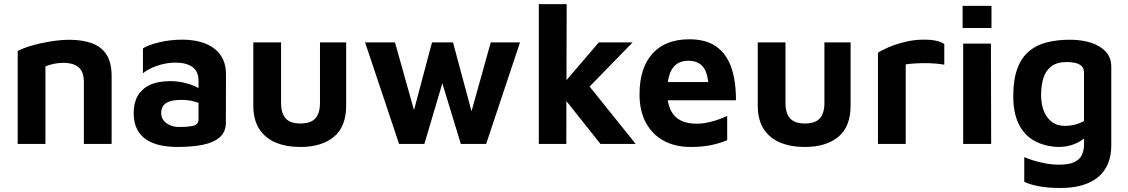

<svg xmlns="http://www.w3.org/2000/svg" viewBox="-20 -716 5609 955"><path d="M68 -462.6Q87.2 -472.8 117.5 -482.9Q147.8 -493 183.3 -500.8Q218.8 -508.6 255 -513.4Q291.2 -518.2 322.8 -518.2Q391.6 -518.2 438.8 -500.3Q486 -482.4 510.6 -442.9Q535.2 -403.4 535.2 -338.2V0H397.2V-311.8Q397.2 -331 392.1 -347.7Q387 -364.4 375.5 -376.9Q364 -389.4 343.9 -396.4Q323.8 -403.4 293.8 -403.4Q270 -403.4 245.7 -398.1Q221.4 -392.8 206 -385.8V0H68Z M862.8 15Q818.4 15 779.2 6.8Q740 -1.4 709.7 -20.5Q679.4 -39.6 662.2 -72.4Q645 -105.2 645 -155Q645 -204.4 665.2 -239.5Q685.4 -274.6 725.4 -293.5Q765.4 -312.4 826 -312.4Q860.6 -312.4 892.3 -305.4Q924 -298.4 949.3 -287Q974.6 -275.6 990 -261.8L997.4 -190.4Q976.8 -202.8 946.5 -211Q916.2 -219.2 881.6 -219.2Q830.6 -219.2 806.2 -203.3Q781.8 -187.4 781.8 -154Q781.8 -131.6 794.5 -116.1Q807.2 -100.6 827.3 -92.5Q847.4 -84.4 869.6 -84.4Q922.6 -84.4 945 -91.5Q967.4 -98.6 967.4 -121.8V-313.6Q967.4 -361.4 937 -383Q906.6 -404.6 852 -404.6Q808.4 -404.6 763.4 -389.5Q718.4 -374.4 691 -351.8V-475.4Q716.6 -492 771.3 -505.4Q826 -518.8 891.2 -518.8Q915.8 -518.8 944.7 -514.4Q973.6 -510 1001.6 -499.3Q1029.6 -488.6 1052.9 -468.8Q1076.2 -449 1090.1 -418.7Q1104 -388.4 1104 -344.4L1103.4 -105.4Q1103.4 -60.8 1074 -34.2Q1044.6 -7.6 990.8 3.7Q937 15 862.8 15Z M1474.2 15Q1403.6 15 1351.1 -7.1Q1298.6 -29.2 1269.3 -74.7Q1240 -120.2 1240 -191.4V-505H1378V-204.4Q1378 -152.4 1400.8 -127.1Q1423.6 -101.8 1474.8 -101.8Q1525.6 -101.8 1548.6 -127.1Q1571.6 -152.4 1571.6 -204.4V-505H1701.8V-191.4Q1701.8 -85.6 1640.7 -35.3Q1579.6 15 1474.2 15Z M1965 0 1796 -505H1944.6L2060.8 -91.2L2017.8 -88L2128.8 -505H2233.2L2342.2 -100H2307.8L2421 -505H2566.4L2398 0H2272.2L2167.4 -343.6L2191.2 -338.8L2090.8 0Z M2767.6 -282.2 2958.4 -505H3126.4L2843 -213.6ZM2796.8 0H2660V-695.6H2798.6ZM2869.6 -339.2 3142 0H2966.8L2771.4 -245.8Z M3414.8 15Q3338.6 15 3281.4 -16Q3224.2 -47 3192.6 -105.7Q3161 -164.4 3161 -246.4Q3161 -378.4 3225.5 -449.5Q3290 -520.6 3408.8 -520.6Q3491.8 -520.6 3542.8 -484.3Q3593.8 -448 3617.4 -380.4Q3641 -312.8 3640.6 -217.2H3252.8L3240.4 -307.8H3528.2L3505.6 -266.6Q3503.8 -346.4 3479.6 -380.1Q3455.4 -413.8 3403.4 -413.8Q3371.4 -413.8 3348.1 -399.1Q3324.8 -384.4 3311.8 -350.1Q3298.8 -315.8 3298.8 -256.2Q3298.8 -180.8 3334.4 -140.8Q3370 -100.8 3445.8 -100.8Q3474.6 -100.8 3503.1 -107.2Q3531.6 -113.6 3555.6 -122.4Q3579.6 -131.2 3597 -139V-18.8Q3561.6 -3.6 3517.2 5.7Q3472.8 15 3414.8 15Z M3983.2 15Q3912.6 15 3860.1 -7.1Q3807.6 -29.2 3778.3 -74.7Q3749 -120.2 3749 -191.4V-505H3887V-204.4Q3887 -152.4 3909.8 -127.1Q3932.6 -101.8 3983.8 -101.8Q4034.6 -101.8 4057.6 -127.1Q4080.6 -152.4 4080.6 -204.4V-505H4210.8V-191.4Q4210.8 -85.6 4149.7 -35.3Q4088.6 15 3983.2 15Z M4347 0V-453.6Q4360.8 -464 4396.5 -479.6Q4432.2 -495.2 4479.2 -507Q4526.2 -518.8 4573.4 -518.8Q4615 -518.8 4639.2 -512.6Q4663.4 -506.4 4676.8 -497.2V-394.2Q4658 -397.8 4632.3 -399.9Q4606.6 -402 4579.4 -401.9Q4552.2 -401.8 4527.4 -400.2Q4502.6 -398.6 4485 -395.8V0Z M4770.8 0V-499H4908.8L4910 0ZM4768 -576.6V-686.8H4911.6V-576.6Z M5243.2 15Q5173.4 12 5123.5 -16.4Q5073.6 -44.8 5046.8 -99.8Q5020 -154.8 5020 -237.2Q5020 -321.4 5040.9 -376.4Q5061.8 -431.4 5099.5 -462.3Q5137.2 -493.2 5188.8 -505.8Q5240.4 -518.4 5301.8 -518.4Q5362.2 -518.4 5408.5 -502.9Q5454.8 -487.4 5481.1 -457.7Q5507.4 -428 5507.4 -383.6V8.4Q5507.4 58.2 5491.5 97Q5475.6 135.8 5443.7 163.2Q5411.8 190.6 5364.8 204.8Q5317.8 219 5255 219Q5191.2 219 5145.8 210.1Q5100.4 201.2 5074.6 188.2V65.6Q5090 72.4 5117.7 81.3Q5145.4 90.2 5179.5 96.6Q5213.6 103 5248.8 103Q5298.8 103 5325.3 89.5Q5351.8 76 5361.8 53.6Q5371.8 31.2 5371.8 3.2V-77L5401 -55.6Q5384 -34.8 5360.9 -18.9Q5337.8 -3 5308.1 6Q5278.4 15 5243.2 15ZM5276.2 -90Q5302.4 -90 5326.7 -96.1Q5351 -102.2 5371.8 -114.2V-353.8Q5371.8 -376.4 5359.6 -387.6Q5347.4 -398.8 5328 -403.1Q5308.6 -407.4 5287 -407.4Q5237.4 -407.4 5209.4 -386.1Q5181.4 -364.8 5169.9 -328Q5158.4 -291.2 5158.4 -244.4Q5158.4 -173.8 5189.8 -131.9Q5221.2 -90 5276.2 -90Z"/></svg>

Font: Maven Pro VF Beta
Style: Regular
Weight: 400
Designer: Joe Prince
Foundry: Joe Prince
Version: Version 2.002